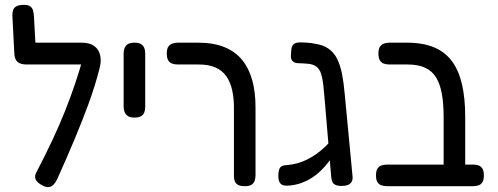

<svg xmlns="http://www.w3.org/2000/svg" viewBox="-20 -758 2054 792"><path d="M157 8Q133 -4 127 -18Q121 -32 131 -49Q168 -120 197 -182Q226 -244 248.5 -300.5Q271 -357 289.5 -412Q308 -467 324 -524L390 -473Q371 -400 345.5 -330.5Q320 -261 288 -184.5Q256 -108 215 -17Q209 -5 201 3.5Q193 12 182 13.5Q171 15 157 8ZM389 -470 328 -492H90Q64 -492 52 -503Q40 -514 39 -539L31 -695Q31 -708 34.5 -717.5Q38 -727 48.5 -732.5Q59 -738 79 -738Q96 -738 104.5 -732Q113 -726 116 -715.5Q119 -705 120 -691L126 -582H317Q350 -582 369 -568Q388 -554 393.5 -528.5Q399 -503 389 -470Z M534 -273Q516 -273 507 -279.5Q498 -286 494 -296Q490 -306 490 -318V-538Q490 -550 494 -560Q498 -570 507.5 -576Q517 -582 535 -582Q553 -582 562.5 -575.5Q572 -569 575.5 -559.5Q579 -550 579 -537V-317Q579 -305 575.5 -295Q572 -285 562.5 -279Q553 -273 534 -273Z M990 10Q972 10 962.5 5Q953 0 949 -9.5Q945 -19 945 -29V-314Q945 -354 937.5 -387Q930 -420 913.5 -443.5Q897 -467 869 -479.5Q841 -492 800 -492H714Q701 -492 690.5 -495.5Q680 -499 674 -509Q668 -519 668 -537Q668 -556 674 -565Q680 -574 690.5 -578Q701 -582 713 -582H797Q861 -582 906 -563.5Q951 -545 979 -510.5Q1007 -476 1020.5 -427Q1034 -378 1034 -316V-36Q1034 -23 1030.5 -12.5Q1027 -2 1017.5 4Q1008 10 990 10Z M1389 9Q1372 9 1362.5 4Q1353 -1 1350 -10Q1347 -19 1346 -31L1320 -339Q1317 -376 1314 -404Q1311 -432 1305 -452Q1299 -472 1286 -482.5Q1273 -493 1250 -495Q1229 -497 1215 -497Q1201 -497 1194 -501Q1186 -505 1182.5 -512.5Q1179 -520 1180 -531L1182 -556Q1184 -571 1194 -577.5Q1204 -584 1224 -583Q1232 -583 1247 -582Q1262 -581 1277 -578Q1313 -573 1335.5 -557Q1358 -541 1371 -514.5Q1384 -488 1391 -452Q1398 -416 1402 -370L1434 -33Q1437 -13 1426 -2Q1415 9 1389 9ZM1179 7Q1163 9 1152 7Q1141 5 1135 -3.5Q1129 -12 1128 -30Q1128 -58 1136 -67.5Q1144 -77 1165 -77Q1186 -79 1206.5 -84.5Q1227 -90 1247 -100Q1267 -110 1286 -123.5Q1305 -137 1324 -155.5Q1343 -174 1361 -196L1362 -130Q1349 -108 1334.5 -89Q1320 -70 1303 -53.5Q1286 -37 1266.5 -24.5Q1247 -12 1225.5 -4Q1204 4 1179 7Z M1855 10Q1837 10 1827 5Q1817 0 1813.5 -9Q1810 -18 1810 -28V-274Q1810 -328 1803 -369Q1796 -410 1779.5 -437.5Q1763 -465 1734 -478.5Q1705 -492 1660 -492H1587Q1574 -492 1563.5 -495.5Q1553 -499 1547 -509Q1541 -519 1541 -537Q1541 -556 1547 -565Q1553 -574 1563.5 -578Q1574 -582 1586 -582H1657Q1725 -582 1771 -562.5Q1817 -543 1845 -504.5Q1873 -466 1886 -409Q1899 -352 1899 -276V-35Q1899 -22 1895.5 -12Q1892 -2 1882.5 4Q1873 10 1855 10ZM1577 10Q1564 10 1553.5 6.5Q1543 3 1537 -6.5Q1531 -16 1531 -34Q1531 -53 1537 -62.5Q1543 -72 1553.5 -75.5Q1564 -79 1576 -79H1932Q1945 -79 1954.5 -75.5Q1964 -72 1970 -62.5Q1976 -53 1976 -34Q1976 -16 1970 -6.5Q1964 3 1954 6.5Q1944 10 1931 10Z"/></svg>

Font: Fredoka SemiCondensed
Style: Regular
Weight: 400
Width: 4
Designer: Ben Nathan
Foundry: Milena B. Brandão, Ben Nathan
Version: Version 2.001